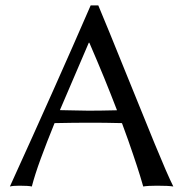

<svg xmlns="http://www.w3.org/2000/svg" viewBox="-20 -678 669 701"><path d="M407.2 -275.4Q385.7 -331.5 360.6 -393.1Q335.4 -454.6 306.2 -522H304.2L198.7 -275.9Q210.4 -275.9 248.5 -274.9Q286.6 -273.9 303.2 -273.9Q345.7 -273.9 407.2 -275.4ZM179.2 -228.5Q150.4 -157.7 128.9 -99.1Q107.4 -40.5 96.2 2.9Q84 0 50.8 0Q27.8 0 16.1 2.9Q186 -370.1 311 -658.2H338.9Q373 -577.1 435.5 -422.1Q498 -267.1 544.4 -154.1Q590.8 -41 612.8 2.9Q595.7 0 553.2 0Q520 0 502.9 2.9Q501 -3.9 498.3 -12.9Q495.6 -22 491 -37.4Q486.3 -52.7 480 -72Q473.6 -91.3 465.8 -114.5Q458 -137.7 447.5 -167.5Q437 -197.3 425.3 -228.5Q392.6 -229.5 363.3 -229.7Q334 -230 308.1 -230Q251 -230 179.2 -228.5Z"/></svg>

Font: Biolilbert
Style: Regular
Weight: 400
Designer: Philipp H. Poll
Foundry: Philipp H. Poll
Version: Version 1.1.0